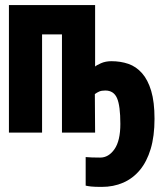

<svg xmlns="http://www.w3.org/2000/svg" viewBox="-20 -520 640 753"><path d="M353 0H223V-385H145V0H15V-500H353V-259Q358 -264 376 -272Q394 -280 417 -280Q453 -280 483.5 -269.5Q514 -259 537 -233Q560 -207 573 -163.5Q586 -120 586 -54Q586 14 571 64Q556 114 528.5 147Q501 180 463 196.5Q425 213 379 213Q351 213 337.5 211.5Q324 210 316 208V96Q324 97 340.5 97.5Q357 98 373 98Q406 98 429 65Q452 32 452 -34Q452 -105 439 -135Q426 -165 393 -165Q378 -165 369 -161Q360 -157 352 -151Z"/></svg>

Font: PT Mono
Style: Bold
Weight: 700
Monospace: yes
Designer: A.Korolkova, I.Chaeva
Foundry: ParaType Ltd
Version: Version 1.000 OFL